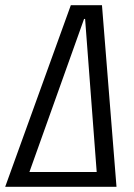

<svg xmlns="http://www.w3.org/2000/svg" viewBox="-50 -720 515 740"><path d="M223 -700H343L399 0H327L278 -647H274L43 0H-30ZM50 -57H335L327 0H42Z"/></svg>

Font: Pathway Extreme Condensed Light
Style: Italic
Weight: 300
Width: 3
Italic angle: -8°
Version: Version 1.001;gftools[0.9.26]